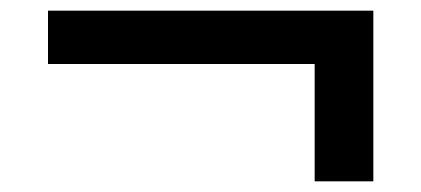

<svg xmlns="http://www.w3.org/2000/svg" viewBox="-20 -430 790 360"><path d="M570 -90V-310H70V-410H680V-90Z"/></svg>

Font: Martian Mono SemiExpanded
Style: Regular
Weight: 400
Width: 6
Monospace: yes
Designer: Roman Shamin
Foundry: Evil Martians
Version: Version 1.000